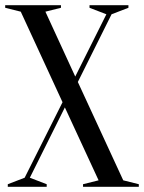

<svg xmlns="http://www.w3.org/2000/svg" viewBox="-30 -720 555 740"><path d="M211 -326 50 -675 -10 -690V-700H205V-690L145 -675L260 -425L380 -665L315 -690V-700H465V-690L400 -665L270 -404L445 -25L505 -10V0H290V-10L350 -25L220 -306L85 -35L150 -10V0H0V-10L65 -35Z"/></svg>

Font: Oranienbaum
Style: Regular
Weight: 400
Designer: Oleg Pospelov and Jovanny Lemonad
Foundry: Oleg Pospelov and jovanny Lemonad
Version: Version 1.001; ttfautohint (v0.91) -l 8 -r 50 -G 200 -x 0 -w